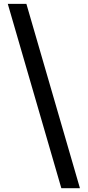

<svg xmlns="http://www.w3.org/2000/svg" viewBox="-20 -801 457 998"><path d="M117.2 -780.8H20.5L298.8 177.2H395.5Z"/></svg>

Font: Merriweather Sans
Style: Regular
Weight: 400
Designer: Eben Sorkin ( eben@eyebytes.com )
Foundry: Eben Sorkin
Version: Version 1.003